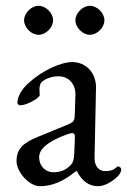

<svg xmlns="http://www.w3.org/2000/svg" viewBox="-20 -628 439 662"><path d="M113 -508C138 -508 163 -533 163 -558C163 -583 138 -608 113 -608C88 -608 63 -583 63 -558C63 -533 88 -508 113 -508ZM290 -508C315 -508 340 -533 340 -558C340 -583 315 -608 290 -608C265 -608 240 -583 240 -558C240 -533 265 -508 290 -508ZM117 14C160 14 198 -2 242 -38H245C263 -3 287 14 318 14C339 14 366 0 387 -21C393 -27 398 -37 398 -43C398 -49 393 -54 387 -54C385 -54 383 -53 379 -49C370 -41 359 -38 342 -38C320 -38 305 -57 306 -85L311 -325C312 -376 277 -414 229 -414C189 -414 125 -384 80 -343C55 -321 40 -295 40 -274C40 -269 44 -265 51 -265C71 -265 117 -290 117 -300L116 -318C116 -330 118 -341 126 -347C139 -358 161 -365 181 -365C219 -365 241 -336 240 -301L238 -237C237 -210 236 -208 210 -197L108 -155C59 -135 37 -114 37 -72C37 -35 81 14 117 14ZM164 -34C140 -34 115 -52 115 -87C115 -110 138 -138 209 -164C220 -168 226 -169 229 -169C237 -169 239 -163 238 -148L236 -99C235 -74 230 -65 223 -58C208 -43 190 -34 164 -34Z"/></svg>

Font: Garamond-Math
Style: Regular
Weight: 400
Version: Version 2019-08-16